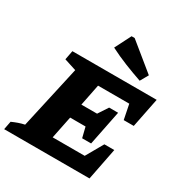

<svg xmlns="http://www.w3.org/2000/svg" viewBox="-244 -1087 1178 1241"><g transform="rotate(30 344.5 -466.0)"><path d="M-35 0 -23 -62Q-1 -72 21.5 -80Q44 -88 68 -93L172 -560L82 -589L95 -657H724L680 -437H605L583 -547H350L318 -387H435L483 -460H550L498 -201H431L412 -278H297L263 -111H502L575 -239H649L602 0ZM567 -709Q503 -731 440.5 -756Q378 -781 317 -812L378 -932H401L601 -769Z"/></g></svg>

Font: Piazzolla SC ExtraBold
Style: Italic
Weight: 800
Italic angle: -11.3°
Designer: Juan Pablo del Peral
Foundry: Huerta Tipografica
Version: Version 1.330